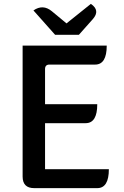

<svg xmlns="http://www.w3.org/2000/svg" viewBox="-20 -973 640 993"><path d="M157 0Q97 0 97 -60V-737H532Q532 -639 472 -639H236Q213 -639 213 -616V-434H483Q483 -336 423 -336H213V-98H543Q543 0 483 0ZM265 -793 153 -919Q202 -953 248 -915L324 -852L450 -953Q500 -919 460 -874L388 -793Z"/></svg>

Font: Swei Half Moon CJK SC
Style: Medium
Weight: 500
Version: Version 2.071